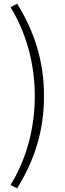

<svg xmlns="http://www.w3.org/2000/svg" viewBox="-20 -830 355 1043"><path d="M73 193C164 46 219 -113 219 -308C219 -503 164 -663 73 -810L37 -791C124 -650 169 -481 169 -308C169 -135 124 35 37 175Z"/></svg>

Font: Noto Sans CJK KR Light
Style: Regular
Weight: 300
Designer: Ryoko NISHIZUKA (kana & ideographs); Paul D. Hunt (Latin, Greek & Cyrillic); Wenlong ZHANG (bopomofo); Sandoll Communica
Foundry: Adobe Systems Incorporated
Version: Version 1.004;PS 1.004;hotconv 1.0.82;makeotf.lib2.5.63406